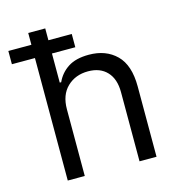

<svg xmlns="http://www.w3.org/2000/svg" viewBox="-145 -820 844 914"><g transform="rotate(-15 277.0 -363.5)"><path d="M514.2 0H430.4V-340.9Q430.4 -405.9 396.8 -441.6Q363.3 -477.3 304 -477.3Q241.8 -477.3 201.2 -438.4Q160.5 -399.5 160.5 -328.1V0H76.7V-603.7H-36.9V-669H76.7V-727.3H160.5V-669H275.6V-603.7H160.5V-460.2H167.6Q186.8 -502.5 225.3 -527.5Q263.8 -552.6 328.1 -552.6Q411.9 -552.6 463.1 -502.1Q514.2 -451.7 514.2 -346.6Z"/></g></svg>

Font: Linik Sans
Style: Regular
Weight: 400
Designer: Rasmus Andersson (font), Marc Monis (original base), Kil Hyung-jin (Pretendard portions), Cristiano Sobral (main changes
Foundry: rsms
Version: Version 3.018;May 31, 2022;FontCreator 14.0.0.2814 64-bit; t